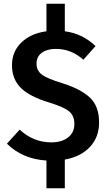

<svg xmlns="http://www.w3.org/2000/svg" viewBox="-20 -847 581 1025"><path d="M509 -193Q509 -116 461 -63.5Q413 -11 326 5V158H228V10Q100 2 17 -80L85 -155Q158 -87 254 -87Q309 -87 343 -113Q377 -139 377 -186Q377 -228 350 -251.5Q323 -275 245 -299Q138 -331 91 -378Q44 -425 44 -499Q44 -572 94.5 -620.5Q145 -669 228 -680V-827H326V-680Q420 -668 490 -601L425 -528Q361 -586 278 -586Q232 -586 203.5 -565.5Q175 -545 175 -507Q175 -471 202.5 -449.5Q230 -428 312 -403Q411 -372 460 -326Q509 -280 509 -193Z"/></svg>

Font: FiraGO Medium
Style: Regular
Weight: 500
Designer: bBox Type
Foundry: bBox Type GmbH
Version: Version 1.001;PS 001.001;hotconv 1.0.88;makeotf.lib2.5.64775